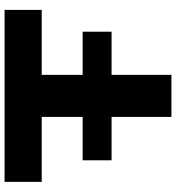

<svg xmlns="http://www.w3.org/2000/svg" viewBox="16 -806 790 863"><g transform="rotate(-90 411.5 -375.0)"><path d="M122 -399H700V-269H122ZM317 -666H506V0H317ZM25 -750H798V-583H25Z"/></g></svg>

Font: Unbounded SemiBold
Style: Regular
Weight: 600
Designer: Luke Prowse, Jean-Baptiste Morizot, Fátima Lázaro, Florian Runge
Foundry: NaN
Version: Version 1.700